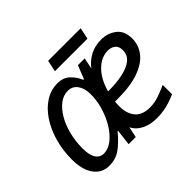

<svg xmlns="http://www.w3.org/2000/svg" viewBox="-151 -895 1122 1122"><g transform="rotate(-45 410.0 -333.5)"><path d="M177 10Q119 10 83.5 -37Q48 -84 48 -172Q48 -248 67.5 -315.5Q87 -383 121.5 -435Q156 -487 202.5 -516.5Q249 -546 303 -546Q351 -546 380 -518.5Q409 -491 425 -453H430L463 -536H519L505 -467Q531 -502 571 -524Q611 -546 665 -546Q718 -546 758 -515.5Q798 -485 798 -421Q798 -369 766 -326Q734 -283 665 -257.5Q596 -232 486 -232H466Q465 -223 464.5 -213Q464 -203 464 -195Q464 -134 494 -98.5Q524 -63 587 -63Q624 -63 658.5 -75Q693 -87 732 -104V-27Q692 -9 653.5 0.5Q615 10 571 10Q519 10 479 -9Q439 -28 419 -66L405 0H346L358 -99H354Q314 -50 273.5 -20Q233 10 177 10ZM479 -303H488Q548 -303 599 -313.5Q650 -324 680.5 -348Q711 -372 711 -412Q711 -444 692.5 -458.5Q674 -473 648 -473Q593 -473 547.5 -428.5Q502 -384 479 -303ZM206 -63Q242 -63 276.5 -90Q311 -117 339 -163Q367 -209 383 -267Q391 -295 393.5 -319.5Q396 -344 396 -365Q396 -412 374.5 -442Q353 -472 315 -472Q278 -472 246 -447.5Q214 -423 189.5 -381Q165 -339 151.5 -285Q138 -231 138 -172Q138 -117 156 -90Q174 -63 206 -63ZM343 -606 358 -677H627L612 -606Z"/></g></svg>

Font: Manna Sans
Style: Italic
Weight: 400
Italic angle: -12°
Designer: Monotype Design Team
Foundry: Monotype Imaging Inc.
Version: Version 2.001.1; ttfautohint (v1.8.2)